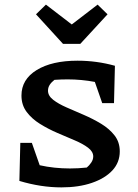

<svg xmlns="http://www.w3.org/2000/svg" viewBox="-20 -802 597 832"><path d="M246 10Q157 10 64 -18L68 -183H118L152 -86Q183 -79 216 -75.5Q249 -72 283 -72Q320 -72 356 -76Q366 -84 375 -97Q384 -110 384 -124Q384 -145 361.5 -162Q339 -179 303.5 -194Q268 -209 228.5 -226Q189 -243 153.5 -265Q118 -287 95.5 -317Q73 -347 73 -388Q73 -458 139 -498.5Q205 -539 316 -539Q399 -539 478 -517L474 -355H423L391 -447Q333 -458 273 -458Q246 -458 216 -456Q203 -446 195.5 -434.5Q188 -423 188 -409Q188 -387 210.5 -369.5Q233 -352 268.5 -336.5Q304 -321 343.5 -304Q383 -287 418.5 -265.5Q454 -244 476.5 -215Q499 -186 499 -146Q499 -98 467 -63.5Q435 -29 378 -9.5Q321 10 246 10ZM253 -612 136 -740 179 -782 291 -696 403 -782 446 -740 328 -612Z"/></svg>

Font: Piazzolla SC SemiBold
Style: Regular
Weight: 600
Designer: Juan Pablo del Peral
Foundry: Huerta Tipografica
Version: Version 1.330